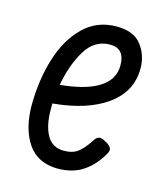

<svg xmlns="http://www.w3.org/2000/svg" viewBox="-79 -510 487 580"><g transform="rotate(15 165.0 -220.5)"><path d="M292 -86Q292 -80 288 -73Q266 -34 233.5 -12Q201 10 153 10Q91 9 60.5 -35.5Q30 -80 29 -152Q29 -233 50 -301Q71 -369 113 -410Q155 -451 216 -451Q270 -451 294 -419.5Q318 -388 318 -347Q318 -275 257 -230.5Q196 -186 88 -176V-158Q88 -107 105 -77Q122 -47 158 -47Q186 -47 202.5 -60Q219 -73 236 -99Q244 -113 254 -113Q260 -113 266 -110L279 -103Q292 -94 292 -86ZM95 -236Q257 -252 257 -340Q257 -393 211 -393Q163 -393 135 -347.5Q107 -302 95 -236Z"/></g></svg>

Font: Farsan
Style: Regular
Weight: 400
Version: Version 1.001g;PS 1.001;hotconv 1.0.86;makeotf.lib2.5.63406 